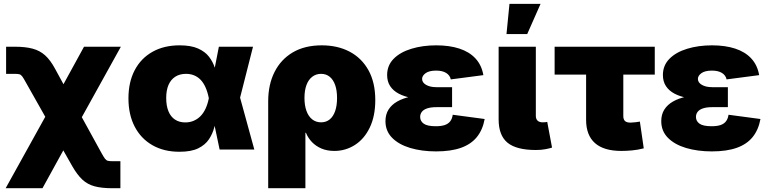

<svg xmlns="http://www.w3.org/2000/svg" viewBox="-20 -789 4057 1013"><path d="M9.8 204.1 280.3 -283.7H349.6L515.6 18.6Q526.9 39.1 533.7 48.1Q540.5 57.1 548.8 59.3Q557.1 61.5 572.8 61.5H615.2V204.1H572.8Q517.1 204.1 479.5 194.1Q441.9 184.1 414.6 158.7Q387.2 133.3 360.8 86.9L314 4.4L204.1 204.1ZM281.7 -61.5 115.2 -356.4Q104 -377 97.2 -386Q90.3 -395 82.3 -397.2Q74.2 -399.4 58.1 -399.4H12.2V-542.5H58.1Q114.3 -542.5 152.3 -532.2Q190.4 -522 218.3 -496.8Q246.1 -471.7 271 -425.3L314.9 -344.7L423.3 -542.5H617.7L351.1 -61.5Z M926.8 11.7Q844.7 11.7 784.2 -22.9Q723.6 -57.6 690.7 -120.8Q657.7 -184.1 657.7 -270Q657.7 -356 690.7 -418.7Q723.6 -481.4 784.4 -515.6Q845.2 -549.8 927.7 -549.8Q987.3 -549.8 1024.7 -533.2Q1062 -516.6 1082.5 -490Q1103 -463.4 1113 -432.4Q1123 -401.4 1128.4 -372.6H1185.1L1246.1 -275.9L1321.8 0H1138.7L1081.5 -272.5Q1074.7 -305.7 1063.7 -329.6Q1052.7 -353.5 1037.8 -368.7Q1022.9 -383.8 1003.7 -391.6Q984.4 -399.4 961.4 -399.4Q928.2 -399.4 904.8 -384.3Q881.3 -369.1 869.1 -341.1Q856.9 -313 856.9 -272Q856.9 -231 868.7 -202.1Q880.4 -173.3 903.1 -158.2Q925.8 -143.1 957.5 -143.1Q981.9 -143.1 1002.2 -151.9Q1022.5 -160.6 1038.1 -176.5Q1053.7 -192.4 1064.7 -216.1Q1075.7 -239.7 1081.5 -269.5L1134.8 -542.5H1314.9L1245.6 -269.5L1184.6 -177.7H1124.5Q1118.7 -148.4 1110.1 -115.7Q1101.6 -83 1082.3 -54Q1063 -24.9 1026.1 -6.6Q989.3 11.7 926.8 11.7Z M1395 204.1V-254.4Q1395 -342.8 1428.5 -409.2Q1461.9 -475.6 1524.9 -512.7Q1587.9 -549.8 1677.7 -549.8Q1761.7 -549.8 1825.2 -516.1Q1888.7 -482.4 1924.3 -418Q1960 -353.5 1960 -261.2Q1960 -176.3 1930.9 -116Q1901.9 -55.7 1852.5 -24.2Q1803.2 7.3 1744.1 7.3Q1706.1 7.3 1676.5 -5.1Q1647 -17.6 1626.2 -39.1Q1605.5 -60.5 1594.2 -88.4H1591.3V204.1ZM1673.8 -143.6Q1700.7 -143.6 1719.5 -158.9Q1738.3 -174.3 1748.3 -203.1Q1758.3 -231.9 1758.3 -272Q1758.3 -312 1748.3 -340.3Q1738.3 -368.7 1719.5 -384Q1700.7 -399.4 1673.8 -399.4Q1647.5 -399.4 1627.4 -384Q1607.4 -368.7 1596.9 -340.3Q1586.4 -312 1586.4 -272Q1586.4 -232.9 1596.9 -203.9Q1607.4 -174.8 1627.2 -159.2Q1647 -143.6 1673.8 -143.6Z M2280.8 9.8Q2205.1 9.8 2144.5 -8.3Q2084 -26.4 2048.8 -62Q2013.7 -97.7 2013.7 -149.9Q2013.7 -185.1 2029.8 -210.7Q2045.9 -236.3 2075.7 -253.4Q2105.5 -270.5 2146.7 -279.1Q2188 -287.6 2238.3 -287.6H2365.2V-223.6H2281.7Q2253.9 -223.6 2234.9 -217.5Q2215.8 -211.4 2206.3 -199.7Q2196.8 -188 2196.8 -171.9Q2196.8 -149.9 2215.6 -136.5Q2234.4 -123 2279.3 -123Q2308.6 -123 2326.9 -129.4Q2345.2 -135.7 2355.5 -149.2Q2365.7 -162.6 2368.7 -183.6L2537.1 -161.1Q2526.9 -104.5 2496.3 -66.4Q2465.8 -28.3 2412.6 -9.3Q2359.4 9.8 2280.8 9.8ZM2239.3 -265.1Q2192.4 -265.1 2152.8 -272.2Q2113.3 -279.3 2084 -294.7Q2054.7 -310.1 2038.6 -334.5Q2022.5 -358.9 2022.5 -393.1Q2022.5 -443.8 2056.9 -478.8Q2091.3 -513.7 2150.4 -531.7Q2209.5 -549.8 2281.7 -549.8Q2351.1 -549.8 2403.6 -532.7Q2456.1 -515.6 2488.5 -480.7Q2521 -445.8 2530.3 -392.6L2358.4 -370.1Q2354 -391.6 2334 -404.1Q2314 -416.5 2281.2 -416.5Q2244.6 -416.5 2225.8 -403.1Q2207 -389.6 2207 -372.6Q2207 -353.5 2228 -341.3Q2249 -329.1 2281.7 -329.1H2365.2V-265.1Z M2807.1 2.4Q2704.6 2.4 2657.7 -36.1Q2610.8 -74.7 2610.8 -159.2V-542.5H2807.1V-177.7Q2807.1 -161.1 2816.4 -152.3Q2825.7 -143.6 2843.3 -143.6Q2852.5 -143.6 2858.2 -144.3Q2863.8 -145 2867.2 -146L2892.6 -10.3Q2880.4 -6.3 2858.6 -2Q2836.9 2.4 2807.1 2.4ZM2652.3 -609.4 2668 -768.6H2832L2761.7 -609.4Z M3258.3 7.3Q3165.5 7.3 3118.9 -34.2Q3072.3 -75.7 3072.3 -156.7V-395.5H2906.2V-542.5H3434.6V-395.5H3268.6V-176.8Q3268.6 -159.2 3277.3 -150.6Q3286.1 -142.1 3306.6 -142.1Q3315.9 -142.1 3332.8 -144Q3349.6 -146 3356 -147.5L3376.5 -6.3Q3343.8 2 3314.2 4.6Q3284.7 7.3 3258.3 7.3Z M3735.8 9.8Q3660.2 9.8 3599.6 -8.3Q3539.1 -26.4 3503.9 -62Q3468.8 -97.7 3468.8 -149.9Q3468.8 -185.1 3484.9 -210.7Q3501 -236.3 3530.8 -253.4Q3560.5 -270.5 3601.8 -279.1Q3643.1 -287.6 3693.4 -287.6H3820.3V-223.6H3736.8Q3709 -223.6 3689.9 -217.5Q3670.9 -211.4 3661.4 -199.7Q3651.9 -188 3651.9 -171.9Q3651.9 -149.9 3670.7 -136.5Q3689.5 -123 3734.4 -123Q3763.7 -123 3782 -129.4Q3800.3 -135.7 3810.5 -149.2Q3820.8 -162.6 3823.7 -183.6L3992.2 -161.1Q3981.9 -104.5 3951.4 -66.4Q3920.9 -28.3 3867.7 -9.3Q3814.5 9.8 3735.8 9.8ZM3694.3 -265.1Q3647.5 -265.1 3607.9 -272.2Q3568.4 -279.3 3539.1 -294.7Q3509.8 -310.1 3493.7 -334.5Q3477.5 -358.9 3477.5 -393.1Q3477.5 -443.8 3512 -478.8Q3546.4 -513.7 3605.5 -531.7Q3664.6 -549.8 3736.8 -549.8Q3806.2 -549.8 3858.6 -532.7Q3911.1 -515.6 3943.6 -480.7Q3976.1 -445.8 3985.4 -392.6L3813.5 -370.1Q3809.1 -391.6 3789.1 -404.1Q3769 -416.5 3736.3 -416.5Q3699.7 -416.5 3680.9 -403.1Q3662.1 -389.6 3662.1 -372.6Q3662.1 -353.5 3683.1 -341.3Q3704.1 -329.1 3736.8 -329.1H3820.3V-265.1Z"/></svg>

Font: Inter 16pt Black
Style: Regular
Weight: 900
Version: Version 4.001;git-66647c0bb